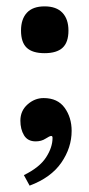

<svg xmlns="http://www.w3.org/2000/svg" viewBox="-20 -440 279 603"><path d="M195 -344Q195 -307 176.5 -290Q158 -273 120 -273Q82 -273 64 -290Q46 -307 46 -344Q46 -380 64.5 -400Q83 -420 120 -420Q157 -420 176 -400Q195 -380 195 -344ZM205 -29Q205 24 172.5 71Q140 118 73 143L55 110Q104 86 124.5 54.5Q145 23 145 -7Q145 -13 141 -13Q136 -13 123 -4.5Q110 4 92 4Q67 4 55.5 -15Q44 -34 44 -61Q44 -92 66.5 -112Q89 -132 117 -132Q161 -132 183 -101.5Q205 -71 205 -29Z"/></svg>

Font: Gupter
Style: Bold
Weight: 700
Designer: Octavio Pardo
Version: Version 1.000